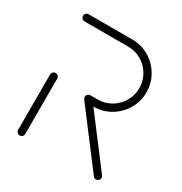

<svg xmlns="http://www.w3.org/2000/svg" viewBox="-129 -617 678 714"><g transform="rotate(30 210.0 -259.5)"><path d="M53 0Q46.7 0 42 -4.4Q37.4 -8.9 37.4 -15.2V-252.6Q37.4 -258.9 42 -263.5Q46.7 -268.1 53 -268.1Q59.3 -268.1 63.7 -263.5Q68.1 -258.9 68.1 -252.6V-15.2Q68.1 -8.9 63.7 -4.4Q59.3 0 53 0ZM395.6 -15.6Q395.6 -9.3 390.9 -4.6Q386.3 0 380 0Q372.6 0 368.1 -5.9L193.7 -235.9Q190.7 -240 190.7 -245.2Q190.7 -251.5 195.2 -256.1Q199.6 -260.7 205.9 -260.7Q213 -260.7 218.1 -254.4L392.2 -24.8Q395.6 -21.1 395.6 -15.6ZM190.7 -245.6Q190.7 -251.9 195.2 -256.3Q199.6 -260.7 205.9 -260.7H237Q267.8 -260.7 293.9 -276.1Q320 -291.5 335.2 -317.6Q350.4 -343.7 350.4 -374.4Q350.4 -405.2 335.2 -431.3Q320 -457.4 293.9 -472.6Q267.8 -487.8 237 -487.8H49.6Q43.3 -487.8 38.9 -492.4Q34.4 -497 34.4 -503.3Q34.4 -509.6 38.9 -514.1Q43.3 -518.5 49.6 -518.5H237Q276.3 -518.5 309.3 -499.1Q342.2 -479.6 361.7 -446.7Q381.1 -413.7 381.1 -374.4Q381.1 -335.2 361.7 -302Q342.2 -268.9 309.3 -249.4Q276.3 -230 237 -230H205.9Q199.6 -230 195.2 -234.6Q190.7 -239.3 190.7 -245.6Z"/></g></svg>

Font: 26F Galaxy Sans Ultra Light
Style: Regular
Weight: 200
Designer: C₂₉H₂₅N₃O₅
Version: Version 1.100